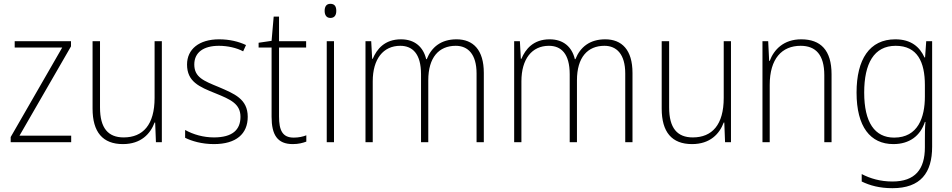

<svg xmlns="http://www.w3.org/2000/svg" viewBox="-20 -745 4986 1006"><path d="M353 0V-34H82L352 -502V-529H57V-496H306L36 -27V0Z M828 -529H790V-232C790 -91 729 -25 628 -25C547 -25 504 -73 504 -182V-529H465V-176C465 -53 518 10 624 10C719 10 768 -44 790 -103H793L797 0H828Z M1278 -133C1278 -227 1207 -254 1126 -289C1048 -321 998 -340 998 -407C998 -471 1047 -505 1127 -505C1173 -505 1221 -494 1254 -476L1269 -509C1231 -527 1183 -539 1128 -539C1023 -539 960 -487 960 -407C960 -317 1024 -290 1109 -256C1188 -224 1240 -201 1240 -133C1240 -65 1198 -25 1101 -25C1046 -25 993 -40 950 -64V-23C984 -6 1037 10 1101 10C1218 10 1278 -44 1278 -133Z M1519 -24C1460 -24 1442 -62 1442 -135V-496H1584V-529H1442V-658H1414L1403 -531L1335 -521V-496H1403V-133C1403 -39 1433 10 1514 10C1544 10 1566 4 1585 -3V-36C1567 -29 1545 -24 1519 -24Z M1711 -725C1689 -725 1681 -709 1681 -688C1681 -667 1690 -651 1711 -651C1733 -651 1742 -666 1742 -688C1742 -709 1735 -725 1711 -725ZM1730 -529H1692V0H1730Z M2372 -539C2291 -539 2241 -498 2216 -435H2213C2198 -499 2153 -539 2081 -539C1995 -539 1954 -487 1933 -437H1930L1925 -529H1895V0H1933V-319C1933 -436 1988 -505 2077 -505C2141 -505 2186 -464 2186 -356V0H2224V-324C2224 -445 2280 -505 2368 -505C2431 -505 2477 -462 2477 -360V0H2515V-363C2515 -484 2459 -539 2372 -539Z M3151 -539C3070 -539 3020 -498 2995 -435H2992C2977 -499 2932 -539 2860 -539C2774 -539 2733 -487 2712 -437H2709L2704 -529H2674V0H2712V-319C2712 -436 2767 -505 2856 -505C2920 -505 2965 -464 2965 -356V0H3003V-324C3003 -445 3059 -505 3147 -505C3210 -505 3256 -462 3256 -360V0H3294V-363C3294 -484 3238 -539 3151 -539Z M3810 -529H3772V-232C3772 -91 3711 -25 3610 -25C3529 -25 3486 -73 3486 -182V-529H3447V-176C3447 -53 3500 10 3606 10C3701 10 3750 -44 3772 -103H3775L3779 0H3810Z M4178 -539C4086 -539 4035 -485 4013 -426H4010L4005 -529H3975V0H4013V-300C4013 -438 4077 -505 4175 -505C4254 -505 4299 -458 4299 -351V0H4337V-356C4337 -482 4280 -539 4178 -539Z M4671 -539C4536 -539 4468 -434 4468 -260C4468 -81 4540 10 4661 10C4745 10 4802 -33 4826 -106H4829C4826 -71 4826 -44 4826 -12V27C4826 142 4775 206 4656 206C4592 206 4539 190 4495 167V206C4538 227 4589 241 4656 241C4804 241 4864 160 4864 24V-529H4833L4827 -444H4824C4799 -499 4754 -539 4671 -539ZM4673 -505C4787 -505 4826 -420 4826 -299V-239C4826 -130 4790 -24 4665 -24C4563 -24 4508 -104 4508 -260C4508 -412 4559 -505 4673 -505Z"/></svg>

Font: Noto Sans Malayalam SemiCondensed ExtraLight
Style: Regular
Weight: 200
Width: 4
Designer: Jelle Bosma - Monotype Design Team
Foundry: Monotype Imaging Inc.
Version: Version 2.104